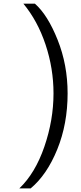

<svg xmlns="http://www.w3.org/2000/svg" viewBox="-20 -810 441 1051"><path d="M170.9 -790Q240.7 -729 295.4 -592Q350.1 -455.1 350.1 -298.8Q350.1 -131.8 293.5 7.6Q236.8 147 147.9 221.2H85.9Q172.9 138.2 222.9 -7.3Q272.9 -152.8 272.9 -298.8Q272.9 -435.1 229.5 -565.4Q186 -695.8 107.9 -790Z"/></svg>

Font: Oakes Grotesk
Style: Italic
Weight: 400
Designer: Samuel Oakes
Foundry: Samuel Oakes
Version: Version 1.0 | wf-rip DC20170320